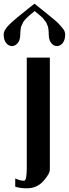

<svg xmlns="http://www.w3.org/2000/svg" viewBox="-20 -812 373 1040"><path d="M168 -752Q166 -750 154.8 -741.2Q143.6 -732.4 141.6 -730.5Q139.6 -728.5 130.9 -720.7Q122.1 -712.9 120.1 -710.4Q118.2 -708 111.8 -700.7Q105.5 -693.4 104 -688.5Q102.5 -683.6 98.1 -675.8Q93.8 -668 92.8 -661.1Q91.8 -654.3 90.8 -645Q89.8 -635.7 89.8 -625Q89.8 -595.7 76.2 -579.1Q62.5 -562.5 44.9 -562.5Q26.4 -562.5 13.2 -579.1Q0 -595.7 0 -625Q0 -649.4 31.2 -679.7Q62.5 -710 135.7 -767.6Q156.2 -783.2 167 -792Q180.7 -781.2 206.1 -760.7Q231.4 -740.2 242.7 -731Q253.9 -721.7 272.5 -706.5Q291 -691.4 298.8 -682.6Q306.6 -673.8 316.4 -662.6Q326.2 -651.4 329.6 -642.6Q333 -633.8 333 -625Q333 -595.7 319.8 -579.1Q306.6 -562.5 288.1 -562.5Q270.5 -562.5 257.3 -579.1Q244.1 -595.7 244.1 -625Q244.1 -635.7 243.2 -645Q242.2 -654.3 241.2 -661.1Q240.2 -668 236.3 -676.3Q232.4 -684.6 231 -688.5Q229.5 -692.4 222.7 -700.2Q215.8 -708 214.8 -710.4Q213.9 -712.9 204.6 -721.2Q195.3 -729.5 193.8 -730.5Q192.4 -731.4 180.7 -741.2Q168.9 -751 168 -752ZM250 -500V105.5Q250 129.9 214.8 168.9Q179.7 208 125 208Q88.9 208 62.5 199.2V154.3Q87.9 167 110.4 167Q125 167 125 97.7V-500Z"/></svg>

Font: okolaks
Style: Bold
Weight: 600
Width: 8
Version: Version 000.6.0